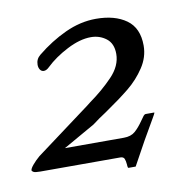

<svg xmlns="http://www.w3.org/2000/svg" viewBox="-66 -497 596 594"><g transform="rotate(-10 232.5 -200.0)"><path d="M373 -118.7Q369.1 -118.7 365.7 -114.5Q362.3 -110.4 356 -101.1Q342.3 -81.1 329.1 -69.6Q315.9 -58.1 293.5 -58.1H108.4L208 -114.7Q228.5 -130.4 252 -145.5Q299.8 -178.2 330.1 -202.9Q360.4 -227.5 381.8 -259.8Q403.3 -292 403.3 -328.6Q403.3 -383.8 367.2 -409.7Q331.1 -435.5 272 -435.5Q223.1 -435.5 175 -413.3Q127 -391.1 84 -356Q69.8 -344.7 69.8 -326.7Q69.8 -317.4 74.2 -311Q78.6 -304.7 85.9 -304.7Q94.2 -304.7 103 -313.5Q130.9 -340.3 171.6 -361.3Q212.4 -382.3 246.6 -382.3Q273.9 -382.3 294.7 -366.5Q315.4 -350.6 315.4 -317.9Q315.4 -280.3 283.4 -247.1Q251.5 -213.9 210.4 -184.6L199.2 -175.8L26.4 -47.4Q13.2 -36.1 3.9 -24.9Q-5.4 -13.7 -5.4 -8.3Q-5.4 -5.9 -0.5 -2.9Q4.4 0 20.5 0H272Q281.7 0 284.7 6.6Q287.6 13.2 288.6 25.4Q288.6 26.4 288.8 29.8Q289.1 33.2 289.8 34.7Q290.5 36.1 292 36.1H314Q358.9 -46.9 390.6 -100.1Q395 -107.9 397.5 -112.3Q399.9 -116.7 399.9 -118.7Z"/></g></svg>

Font: Radley
Style: Italic
Weight: 400
Italic angle: -12°
Designer: Vernon Adams
Foundry: Vernon Adams
Version: Version 1.003; ttfautohint (v1.6)